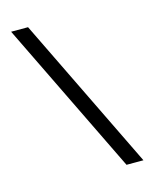

<svg xmlns="http://www.w3.org/2000/svg" viewBox="-102 -730 645 800"><g transform="rotate(-15 220.0 -330.0)"><path d="M344 0 23 -660H96L417 0Z"/></g></svg>

Font: Philosopher
Style: Regular
Weight: 400
Designer: Jovanny Lemonad
Foundry: Jovanny Lemonad
Version: Version 1.000